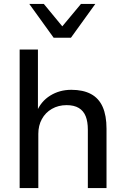

<svg xmlns="http://www.w3.org/2000/svg" viewBox="-20 -957 640 977"><path d="M80 0V-705H173V-387H166Q188 -441 235.5 -470.5Q283 -500 343 -500Q403 -500 443 -478.5Q483 -457 502.5 -413Q522 -369 522 -302V0H427V-297Q427 -338 416 -365.5Q405 -393 381 -407.5Q357 -422 319 -422Q277 -422 244 -403Q211 -384 193 -351Q175 -318 175 -276V0ZM253 -765 129 -937H203L297 -823L392 -937H465L341 -765Z"/></svg>

Font: Nunito Sans 10pt Medium
Style: Regular
Weight: 500
Designer: Vernon Adams
Foundry: Vernon Adams
Version: Version 3.101;gftools[0.9.27]